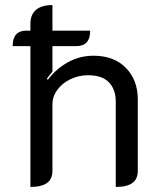

<svg xmlns="http://www.w3.org/2000/svg" viewBox="-20 -729 624 758"><path d="M524 -337V-55Q524 -22 502.5 -6.5Q481 9 437 9V-328Q437 -376 410 -404Q383 -432 328 -432Q291 -432 258.5 -416.5Q226 -401 206.5 -374.5Q187 -348 187 -317V-55Q187 -22 165.5 -6.5Q144 9 100 9V-547H30Q30 -608 84 -608H100V-635Q100 -671 122 -690Q144 -709 187 -709V-608H336Q336 -547 282 -547H187V-446Q173 -430 165 -418L169 -414Q200 -456 247 -482.5Q294 -509 349 -509Q430 -509 477 -461Q524 -413 524 -337Z"/></svg>

Font: K2D
Style: Regular
Weight: 400
Version: Version 1.000; ttfautohint (v1.6)